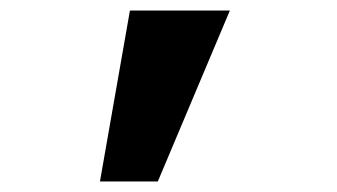

<svg xmlns="http://www.w3.org/2000/svg" viewBox="-20 -194 640 365"><path d="M227 -174H417L280 151H170Z"/></svg>

Font: Lilex Nerd Font
Style: Bold
Weight: 700
Designer: Mike Abbink, Paul van der Laan, Pieter van Rosmalen, Mikhael Khrustik
Foundry: Mikhael Khrustik
Version: Version 2.400; ttfautohint (v1.8.4.7-5d5b);Nerd Fonts 3.3.0